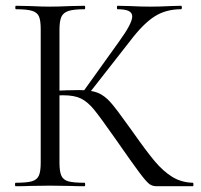

<svg xmlns="http://www.w3.org/2000/svg" viewBox="-20 -645 697 665"><path d="M377 -168Q328 -238 306 -265Q284 -292 261 -303.5Q238 -315 199 -315Q186 -315 175 -314Q164 -313 156 -312L155 -330Q218 -333 253 -333Q296 -333 319 -323.5Q342 -314 362.5 -291Q383 -268 427 -206L440 -188Q487 -121 516 -86.5Q545 -52 576.5 -32.5Q608 -13 648 -12Q650 -12 650 -6Q650 0 648 0H522Q508 0 497.5 -7.5Q487 -15 463 -47Q439 -79 377 -168ZM34 -12Q72 -12 90 -17Q108 -22 114.5 -36.5Q121 -51 121 -81V-544Q121 -574 115 -588Q109 -602 91 -607.5Q73 -613 35 -613Q33 -613 33 -619Q33 -625 35 -625L84 -624Q126 -622 152 -622Q181 -622 225 -624L273 -625Q275 -625 275 -619Q275 -613 273 -613Q235 -613 217 -607Q199 -601 192.5 -586.5Q186 -572 186 -542V-81Q186 -51 192.5 -36.5Q199 -22 216.5 -17Q234 -12 273 -12Q275 -12 275 -6Q275 0 273 0Q242 0 224 -1L152 -2L84 -1Q66 0 34 0Q32 0 32 -6Q32 -12 34 -12ZM267 -326 393 -502Q438 -564 438 -588Q438 -601 425.5 -607Q413 -613 387 -613Q385 -613 385 -619Q385 -625 387 -625L430 -624Q468 -622 501 -622Q535 -622 571 -624L607 -625Q610 -625 610 -619Q610 -613 607 -613Q554 -613 514.5 -587.5Q475 -562 429 -501L285 -317Z"/></svg>

Font: Cormorant SC
Style: Regular
Weight: 400
Designer: Christian Thalmann (Catharsis Fonts)
Foundry: Catharsis Fonts
Version: Version 4.000